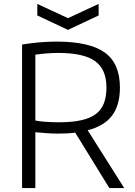

<svg xmlns="http://www.w3.org/2000/svg" viewBox="-20 -963 691 983"><path d="M282 -337Q348 -337 394 -347Q440 -357 469 -378Q498 -399 511.5 -433Q525 -467 525 -515Q525 -608 467 -650Q409 -692 278 -692Q250 -692 218 -689.5Q186 -687 161 -683V-346Q177 -342 211.5 -339.5Q246 -337 282 -337ZM365 -284Q344 -281 321.5 -280Q299 -279 274 -279Q250 -279 221 -281Q192 -283 161 -286V0H93V-735Q184 -750 269 -750Q439 -750 516.5 -694Q594 -638 594 -515Q594 -425 554 -371.5Q514 -318 429 -296L616 0H540ZM171 -943 328 -870 485 -943V-884L328 -810L171 -884Z"/></svg>

Font: EncodeSans
Style: Light
Weight: 300
Designer: Pablo Impallari, Andres Torresi
Foundry: Pablo Impallari, Andres Torresi
Version: Version 1.000; ttfautohint (v1.4.1)